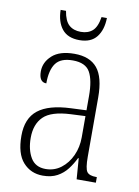

<svg xmlns="http://www.w3.org/2000/svg" viewBox="-83 -779 613 846"><g transform="rotate(10 223.0 -356.5)"><path d="M168 10Q114 10 79.5 -28.5Q45 -67 45 -147Q45 -225 92.5 -262.5Q140 -300 239 -304L308 -307V-371Q308 -442 288 -477.5Q268 -513 211 -513Q157 -513 135 -483Q113 -453 113 -393Q80 -393 80 -441Q80 -482 113.5 -512.5Q147 -543 213 -543Q282 -543 315.5 -502.5Q349 -462 349 -372V-107Q349 -54 359.5 -39.5Q370 -25 401 -25H404V0H318L311 -93H308Q295 -66 277 -42.5Q259 -19 232.5 -4.5Q206 10 168 10ZM175 -21Q214 -21 244 -44Q274 -67 291 -104.5Q308 -142 308 -186V-281L243 -278Q156 -274 121.5 -240Q87 -206 87 -145Q87 -92 108 -56.5Q129 -21 175 -21ZM223 -606Q171 -606 145.5 -637.5Q120 -669 119 -723H143Q150 -679 170 -661Q190 -643 223 -643Q255 -643 275 -660.5Q295 -678 302 -723H326Q325 -670 300 -638Q275 -606 223 -606Z"/></g></svg>

Font: Noto Serif Lao Condensed ExtraLight
Style: Regular
Weight: 200
Width: 3
Designer: Monotype Design Team
Foundry: Monotype Imaging Inc.
Version: Version 2.003; ttfautohint (v1.8.4.7-5d5b)